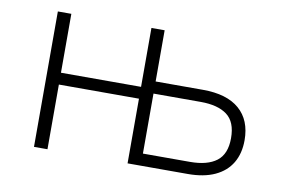

<svg xmlns="http://www.w3.org/2000/svg" viewBox="-59 -590 1018 687"><g transform="rotate(10 450.0 -246.0)"><path d="M100 0V-492H149V-278H440V-492H488V-306H660Q747 -306 792.5 -266.5Q838 -227 838 -154Q838 -106 817.5 -71.5Q797 -37 757 -18.5Q717 0 659 0H440V-235H149V0ZM488 -44H659Q722 -44 755.5 -69.5Q789 -95 789 -153Q789 -212 755.5 -237Q722 -262 660 -262H488Z"/></g></svg>

Font: Nunito Sans 7pt SemiCondensed ExtraLight
Style: Regular
Weight: 250
Width: 4
Designer: Vernon Adams
Foundry: Vernon Adams
Version: Version 3.101;gftools[0.9.27]